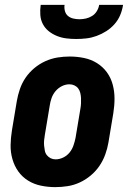

<svg xmlns="http://www.w3.org/2000/svg" viewBox="-20 -760 540 788"><path d="M207 8Q177 8 148 2Q119 -4 95 -19Q71 -34 55 -56.5Q39 -79 31 -107Q23 -135 23.5 -164.5Q24 -194 29 -225L49 -345Q53 -369 61.5 -394Q70 -419 85 -441Q100 -463 121 -480.5Q142 -498 166.5 -509Q191 -520 216 -524Q241 -528 266 -528Q296 -528 325 -522Q354 -516 378 -501Q402 -486 418.5 -463.5Q435 -441 442.5 -413Q450 -385 450 -355.5Q450 -326 445 -295L425 -175Q421 -151 412 -126Q403 -101 388 -79Q373 -57 352 -39.5Q331 -22 307 -11Q283 0 257.5 4Q232 8 207 8ZM208 -106Q224 -106 239.5 -113.5Q255 -121 265.5 -134Q276 -147 281.5 -163Q287 -179 290 -194L310 -314Q312 -325 312.5 -336Q313 -347 312.5 -357.5Q312 -368 309.5 -378.5Q307 -389 301 -397Q295 -405 285.5 -409.5Q276 -414 265 -414Q249 -414 234 -406.5Q219 -399 208 -386Q197 -373 191.5 -357Q186 -341 184 -326L164 -206Q162 -195 161 -184Q160 -173 161 -162.5Q162 -152 164 -141.5Q166 -131 172.5 -123Q179 -115 188 -110.5Q197 -106 208 -106ZM293 -600Q272 -600 252 -602.5Q232 -605 213.5 -612.5Q195 -620 180 -632Q165 -644 156 -661Q147 -678 145.5 -698.5Q144 -719 147 -740H245Q243 -727 246.5 -714.5Q250 -702 259 -694.5Q268 -687 280.5 -684Q293 -681 306 -681Q319 -681 332.5 -684Q346 -687 358 -694.5Q370 -702 377.5 -714.5Q385 -727 387 -740H485Q482 -719 473.5 -698.5Q465 -678 450 -661Q435 -644 416 -632Q397 -620 376.5 -612.5Q356 -605 335 -602.5Q314 -600 293 -600Z"/></svg>

Font: Iosevka SS18 Heavy
Style: Italic
Weight: 900
Italic angle: -9°
Monospace: yes
Designer: Belleve Invis
Foundry: Belleve Invis
Version: Version 25.1.1; ttfautohint (v1.8.4)